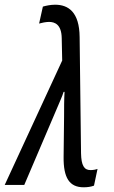

<svg xmlns="http://www.w3.org/2000/svg" viewBox="-65 -785 483 815"><path d="M290 10C306 10 321 8 334 3L349 -68C341 -65 330 -63 319 -63C292 -63 280 -83 279 -134L273 -628C272 -734 225 -765 169 -765C150 -765 131 -761 117 -757L101 -685C111 -688 130 -692 143 -692C168 -692 196 -681 197 -623L199 -528L-45 0H38L181 -335C189 -355 199 -375 205 -395H209C207 -363 207 -325 207 -291L205 -119C204 -31 229 10 290 10Z"/></svg>

Font: Noto Sans ExtraCondensed
Style: Italic
Weight: 400
Width: 2
Italic angle: -12°
Designer: Monotype Design Team
Foundry: Monotype Imaging Inc.
Version: Version 2.013